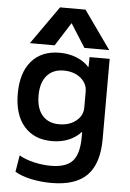

<svg xmlns="http://www.w3.org/2000/svg" viewBox="-65 -837 749 1104"><g transform="rotate(5 310.0 -285.0)"><path d="M274 220Q212 220 156.5 208Q101 196 63 174L79 78Q115 99 164.5 110.5Q214 122 262 122Q350 122 387.5 80.5Q425 39 425 -57V-87H423Q393 -54 350.5 -37Q308 -20 257 -20Q153 -20 95 -87Q37 -154 37 -275Q37 -396 95 -463Q153 -530 257 -530Q309 -530 353.5 -512.5Q398 -495 427 -463H429L430 -520H546V-57Q546 84 480 152Q414 220 274 220ZM289 -120Q329 -120 359 -134Q389 -148 407 -172Q425 -196 425 -228V-322Q425 -353 407 -377.5Q389 -402 359 -416Q329 -430 289 -430Q227 -430 192 -389.5Q157 -349 157 -275Q157 -200 192 -160Q227 -120 289 -120ZM81 -570 236 -790H383L539 -570H396L311 -704H309L224 -570Z"/></g></svg>

Font: M PLUS 1 SemiBold
Style: Regular
Weight: 600
Designer: Coji Morishita
Foundry: UNDERFOREST DESIGN
Version: Version 1.001